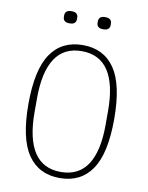

<svg xmlns="http://www.w3.org/2000/svg" viewBox="-96 -947 792 1027"><g transform="rotate(10 300.0 -433.0)"><path d="M300 12Q186 12 126.5 -75Q67 -162 67 -349Q67 -536 126.5 -623Q186 -710 300 -710Q414 -710 473.5 -623Q533 -536 533 -349Q533 -162 473.5 -75Q414 12 300 12ZM300 -21Q397 -21 445 -94.5Q493 -168 493 -311V-387Q493 -530 445 -603.5Q397 -677 300 -677Q203 -677 155 -603.5Q107 -530 107 -387V-311Q107 -168 155 -94.5Q203 -21 300 -21ZM209 -812Q189 -812 181 -820Q173 -828 173 -840V-850Q173 -862 181 -870Q189 -878 209 -878Q228 -878 236 -870Q244 -862 244 -850V-840Q244 -828 236 -820Q228 -812 209 -812ZM391 -812Q372 -812 364 -820Q356 -828 356 -840V-850Q356 -862 364 -870Q372 -878 391 -878Q411 -878 419 -870Q427 -862 427 -850V-840Q427 -828 419 -820Q411 -812 391 -812Z"/></g></svg>

Font: IBM Plex Mono ExtLt
Style: Regular
Weight: 200
Monospace: yes
Designer: Mike Abbink, Paul van der Laan, Pieter van Rosmalen
Foundry: Bold Monday
Version: Version 2.3